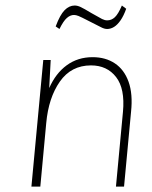

<svg xmlns="http://www.w3.org/2000/svg" viewBox="-20 -692 564 712"><path d="M96.5 0 140.5 -469.5H168L162.5 -365.5Q186.5 -420 227.5 -450Q268.5 -480 323.5 -480Q371.5 -480 406 -457Q440.5 -434 456.8 -388.8Q473 -343.5 466 -277.5L440 0H410L436 -277.5Q444 -363 410.5 -406.2Q377 -449.5 317.5 -449.5Q244 -449.5 202 -389.5Q160 -329.5 151.5 -236L129.5 0ZM200.5 -584.5 186.5 -594Q202.5 -637 219.5 -654.2Q236.5 -671.5 257 -671.5Q267 -671.5 278.5 -666.2Q290 -661 319 -643.5Q348.5 -626.5 358.5 -621.5Q368.5 -616.5 377.5 -616.5Q393.5 -616.5 406 -628.2Q418.5 -640 432 -671.5L448 -659.5Q438.5 -633 427 -616.5Q415.5 -600 403 -592.2Q390.5 -584.5 377.5 -584.5Q367 -584.5 354.8 -591Q342.5 -597.5 308.5 -614.5Q280.5 -629 271 -632.8Q261.5 -636.5 254.5 -636.5Q240.5 -636.5 227.8 -625.2Q215 -614 200.5 -584.5Z"/></svg>

Font: Karla ExtraLight
Style: Italic
Weight: 250
Italic angle: -8°
Designer: Jonathan Pinhorn
Version: Version 2.004;gftools[0.9.33]